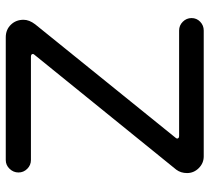

<svg xmlns="http://www.w3.org/2000/svg" viewBox="-50 -672 724 663"><g transform="rotate(-90 311.5 -341.0)"><path d="M44.9 -56.6Q44.9 -78.1 56.6 -93.8L452.1 -582Q456.1 -585.9 456.1 -588.9Q456.1 -595.7 446.3 -595.7H89.8Q72.3 -595.7 59.6 -608.4Q46.9 -621.1 46.9 -638.7Q46.9 -656.2 59.6 -669.4Q72.3 -682.6 89.8 -682.6H513.7Q540 -682.6 557.1 -665Q574.2 -647.5 574.2 -621.1Q574.2 -601.6 558.6 -581.1L168 -97.7Q164.1 -93.8 164.1 -90.8Q164.1 -84 173.8 -84H537.1Q554.7 -84 567.4 -71.3Q580.1 -58.6 580.1 -41Q580.1 -23.4 567.4 -11.2Q554.7 1 537.1 1H102.5Q79.1 1 62 -16.1Q44.9 -33.2 44.9 -56.6Z"/></g></svg>

Font: FakePearl
Style: Regular
Weight: 400
Version: Version 1.2